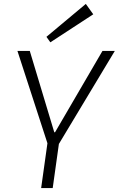

<svg xmlns="http://www.w3.org/2000/svg" viewBox="-20 -960 606 980"><path d="M69 -700H132L257 -285H261L503 -700H566L281 -226H223ZM227 -264H286L249 0H190ZM456 -887 237 -744 217 -772 418 -940Z"/></svg>

Font: Pathway Extreme 8pt Thin 12pt
Style: Italic
Weight: 100
Italic angle: -8°
Version: Version 1.001;gftools[0.9.26]